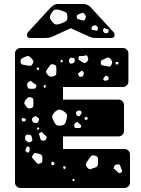

<svg xmlns="http://www.w3.org/2000/svg" viewBox="-20 -940 707 960"><path d="M82 0Q71 0 63 -8Q55 -16 55 -27V-673Q55 -684 63 -692Q71 -700 82 -700H595Q606 -700 614 -692Q622 -684 622 -673V-532Q622 -521 614 -513Q606 -505 595 -505H295V-442H573Q584 -442 592 -434Q600 -426 600 -415V-285Q600 -274 592 -266Q584 -258 573 -258H295V-195H603Q614 -195 622 -187Q630 -179 630 -168V-27Q630 -16 622 -8Q614 0 603 0ZM418 -657Q414 -665 408.5 -663Q403 -661 395 -660Q386 -659 380 -660Q374 -661 373 -652Q371 -643 375 -640Q379 -637 388 -632Q396 -628 400.5 -625.5Q405 -623 412 -629Q420 -636 421 -641.5Q422 -647 418 -657ZM135 -651Q128 -658 122.5 -659.5Q117 -661 108 -657Q96 -651 89 -647.5Q82 -644 83 -631Q85 -618 93 -617Q101 -616 114 -613Q125 -611 131.5 -611Q138 -611 143 -621Q149 -631 146 -636.5Q143 -642 135 -651ZM531 -647Q524 -654 518.5 -652.5Q513 -651 504 -646Q494 -641 488.5 -638.5Q483 -636 484 -625Q486 -614 492 -613Q498 -612 509 -610Q519 -608 525.5 -607Q532 -606 537 -616Q542 -626 540.5 -632Q539 -638 531 -647ZM354 -636Q354 -643 352.5 -646Q351 -649 345 -650Q338 -652 334.5 -651.5Q331 -651 327 -646Q321 -636 328 -626Q332 -621 335.5 -621.5Q339 -622 345 -624Q354 -627 354 -636ZM294 -637 288 -642 283 -637V-629L292 -628ZM574 -627 565 -631 557 -628 559 -618H569ZM249 -617Q237 -621 232.5 -616Q228 -611 221 -601Q214 -591 211 -585.5Q208 -580 215 -570Q223 -560 229.5 -557.5Q236 -555 248 -559Q260 -563 261 -569.5Q262 -576 262 -588Q262 -600 261 -607Q260 -614 249 -617ZM169 -604 163 -599 165 -592 174 -589 176 -599ZM393 -584Q389 -587 386 -585Q383 -583 379 -579Q375 -576 372 -574.5Q369 -573 371 -568Q373 -562 375 -559Q377 -556 384 -556Q394 -556 398 -567Q402 -577 393 -584ZM513 -561Q508 -563 506.5 -560Q505 -557 501 -553Q498 -549 496.5 -546.5Q495 -544 498 -540Q502 -535 511 -537Q516 -539 519.5 -540Q523 -541 523 -546Q524 -557 513 -561ZM147 -525Q140 -530 136.5 -533.5Q133 -537 126 -532Q118 -527 116 -522Q114 -517 117 -508Q119 -499 123.5 -497.5Q128 -496 137 -496Q147 -496 152 -496.5Q157 -497 161 -506Q164 -514 159 -517Q154 -520 147 -525ZM208 -517 199 -512 198 -506 204 -499 209 -507ZM136 -453Q125 -456 120 -452.5Q115 -449 108 -440Q102 -431 101.5 -425.5Q101 -420 108 -412Q114 -403 119.5 -399.5Q125 -396 136 -399Q146 -403 146.5 -409Q147 -415 147 -426Q147 -437 146.5 -443Q146 -449 136 -453ZM295 -386Q282 -393 274.5 -392Q267 -391 256 -382Q245 -371 242 -363.5Q239 -356 245 -342Q252 -326 258.5 -318Q265 -310 283 -312Q301 -314 305.5 -322.5Q310 -331 314 -349Q317 -364 312.5 -371Q308 -378 295 -386ZM386 -383Q380 -390 370 -386Q364 -384 362 -381.5Q360 -379 360 -373Q361 -362 372 -359Q377 -358 379 -360.5Q381 -363 384 -368Q387 -373 388 -376Q389 -379 386 -383ZM167 -354Q162 -358 158.5 -359Q155 -360 150 -356Q143 -352 141 -348.5Q139 -345 141 -337Q143 -330 147 -327.5Q151 -325 159 -325Q166 -325 169 -328Q172 -331 174 -338Q176 -344 174.5 -347Q173 -350 167 -354ZM420 -350 411 -356 402 -352 405 -341H415ZM101 -350 88 -348 90 -334 102 -332 111 -341ZM377 -321Q371 -325 368.5 -328.5Q366 -332 360 -328Q348 -320 352 -307Q353 -300 357.5 -300Q362 -300 369 -300Q376 -300 379.5 -300Q383 -300 385 -306Q387 -312 384.5 -314.5Q382 -317 377 -321ZM171 -304 166 -301 164 -293 173 -291 177 -298ZM203 -266Q196 -272 192.5 -277Q189 -282 181 -277Q173 -273 175.5 -267.5Q178 -262 180 -253Q182 -246 183.5 -242Q185 -238 192 -237Q201 -236 205 -238Q209 -240 212 -248Q215 -255 211.5 -258Q208 -261 203 -266ZM127 -266Q119 -267 114.5 -267Q110 -267 107 -259Q101 -246 111 -236Q118 -230 123 -228.5Q128 -227 136 -232Q143 -236 141.5 -241Q140 -246 139 -254Q137 -265 127 -266ZM128 -191Q128 -197 128 -201.5Q128 -206 121 -207Q115 -209 113.5 -205Q112 -201 109 -195Q105 -189 109 -184Q113 -180 115 -178Q117 -176 122 -178Q129 -181 128 -191ZM192 -148Q192 -158 189.5 -162.5Q187 -167 178 -170Q165 -174 158 -175Q151 -176 144 -165Q137 -155 142.5 -149.5Q148 -144 155 -135Q162 -127 166 -123Q170 -119 180 -123Q190 -126 191 -131.5Q192 -137 192 -148ZM456 -161Q442 -166 436 -160Q430 -154 422 -142Q414 -130 410.5 -122.5Q407 -115 415 -104Q424 -92 432 -94.5Q440 -97 453 -101Q464 -105 467 -110Q470 -115 470 -126Q470 -141 469.5 -149Q469 -157 456 -161ZM252 -128 238 -132 236 -118 244 -112 251 -117ZM584 -103Q582 -110 580 -114Q578 -118 571 -118Q562 -118 557.5 -116Q553 -114 550 -106Q547 -99 550.5 -95.5Q554 -92 561 -87Q568 -81 572.5 -76.5Q577 -72 585 -77Q593 -83 590 -88.5Q587 -94 584 -103ZM307 -108 297 -109 296 -99 304 -94 309 -101ZM351 -45H343L342 -38L349 -34L354 -39ZM131 -750Q115 -750 115 -766Q115 -774 120 -779L232 -901Q250 -920 269 -920H399Q418 -920 436 -901L548 -779Q553 -774 553 -766Q553 -750 537 -750H466Q456 -750 446.5 -751Q437 -752 426 -757L334 -799L242 -757Q232 -752 222 -751Q212 -750 202 -750ZM317 -857Q316 -876 306.5 -880Q297 -884 279 -890Q263 -894 255 -891.5Q247 -889 238 -876Q229 -862 229.5 -853.5Q230 -845 240 -832Q250 -820 258 -818Q266 -816 281 -821Q299 -828 308.5 -833Q318 -838 317 -857ZM403 -870Q397 -877 392 -875.5Q387 -874 379 -871Q371 -868 367 -865Q363 -862 364 -854Q365 -846 369.5 -844.5Q374 -843 382 -841Q390 -839 395 -837.5Q400 -836 405 -843Q410 -851 409.5 -856.5Q409 -862 403 -870ZM464 -810Q456 -817 446 -811Q436 -806 438 -795Q439 -790 442.5 -790Q446 -790 452 -789Q458 -788 462 -786.5Q466 -785 468 -791Q473 -801 464 -810ZM513 -795Q508 -797 505 -799.5Q502 -802 498 -797Q492 -790 498 -780Q504 -771 514 -774Q520 -775 521.5 -778Q523 -781 523 -787Q523 -792 520 -793Q517 -794 513 -795Z"/></svg>

Font: Rubik Moonrocks
Style: Regular
Weight: 400
Designer: Hubert and Fischer, NaN
Foundry: Hubert and Fischer, NaN
Version: Version 2.200